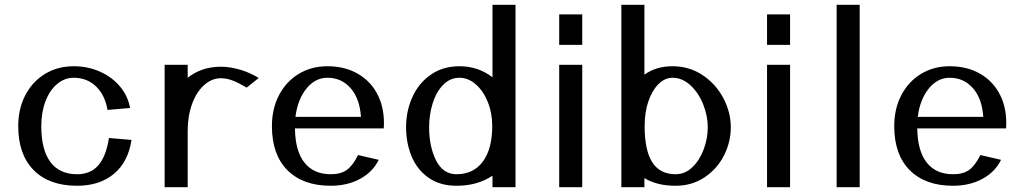

<svg xmlns="http://www.w3.org/2000/svg" viewBox="-20 -780 4259 800"><path d="M56 -254Q56 -136 120.5 -71Q185 -6 301 -6Q395 -6 454.5 -55.5Q514 -105 528 -197L434 -205Q422 -128 389.5 -91Q357 -54 301 -54Q228 -54 190 -105Q152 -156 152 -254Q152 -312 169.5 -358Q187 -404 218 -430Q249 -456 287 -456Q342 -456 379.5 -420.5Q417 -385 428 -322L522 -330Q513 -380 480 -419.5Q447 -459 396.5 -481.5Q346 -504 287 -504Q220 -504 167.5 -472Q115 -440 85.5 -383.5Q56 -327 56 -254Z M1058 -455Q1023 -477 981 -489.5Q939 -502 900 -502Q820 -502 762 -456V-510H666V0H762V-234Q762 -296 780 -346Q798 -396 830 -425Q862 -454 900 -454Q924 -454 948 -445Q972 -436 1008 -415Z M1484 -293H1211Q1220 -365 1256.5 -410.5Q1293 -456 1344 -456Q1403 -456 1441 -412.5Q1479 -369 1484 -293ZM1579 -245Q1584 -322 1556 -380.5Q1528 -439 1473 -471.5Q1418 -504 1344 -504Q1277 -504 1224.5 -472Q1172 -440 1142.5 -383.5Q1113 -327 1113 -254Q1113 -136 1177.5 -71Q1242 -6 1358 -6Q1427 -6 1480 -34.5Q1533 -63 1558 -114L1472 -134Q1450 -90 1425 -72Q1400 -54 1358 -54Q1287 -54 1248.5 -102.5Q1210 -151 1209 -245Z M2031 -255Q2031 -160 1992 -107Q1953 -54 1882 -54Q1826 -54 1797 -111.5Q1768 -169 1768 -250Q1768 -301 1782.5 -348.5Q1797 -396 1826 -426Q1855 -456 1895 -456Q1931 -456 1962.5 -428.5Q1994 -401 2012.5 -355Q2031 -309 2031 -255ZM2032 -760V-458Q1972 -504 1895 -504Q1825 -504 1774.5 -468.5Q1724 -433 1698 -375Q1672 -317 1672 -250Q1672 -184 1695 -128.5Q1718 -73 1765.5 -39.5Q1813 -6 1882 -6Q1970 -6 2032 -48V0H2128V-760Z M2406 0V-510H2310V0ZM2406 -593V-720H2310V-593Z M2782 -456Q2823 -456 2857 -424.5Q2891 -393 2910 -345Q2929 -297 2929 -250Q2929 -203 2912 -157.5Q2895 -112 2864.5 -83Q2834 -54 2795 -54Q2730 -54 2698 -103.5Q2666 -153 2666 -255Q2666 -312 2681.5 -357.5Q2697 -403 2723.5 -429.5Q2750 -456 2782 -456ZM2795 -6Q2863 -6 2915.5 -41Q2968 -76 2996.5 -132Q3025 -188 3025 -250Q3025 -312 2994 -371Q2963 -430 2907.5 -467Q2852 -504 2782 -504Q2714 -504 2665 -469V-760H2569V0H2665V-38Q2717 -6 2795 -6Z M3272 0V-510H3176V0ZM3272 -593V-720H3176V-593Z M3562 0V-760H3466V0Z M4077 -293H3804Q3813 -365 3849.5 -410.5Q3886 -456 3937 -456Q3996 -456 4034 -412.5Q4072 -369 4077 -293ZM4172 -245Q4177 -322 4149 -380.5Q4121 -439 4066 -471.5Q4011 -504 3937 -504Q3870 -504 3817.5 -472Q3765 -440 3735.5 -383.5Q3706 -327 3706 -254Q3706 -136 3770.5 -71Q3835 -6 3951 -6Q4020 -6 4073 -34.5Q4126 -63 4151 -114L4065 -134Q4043 -90 4018 -72Q3993 -54 3951 -54Q3880 -54 3841.5 -102.5Q3803 -151 3802 -245Z"/></svg>

Font: LXGW Marker Gothic
Style: Regular
Weight: 400
Version: Version 1.001